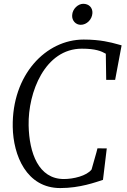

<svg xmlns="http://www.w3.org/2000/svg" viewBox="-20 -958 651 986"><path d="M289.6 7.8C391.6 7.8 471.2 -22.5 508.8 -34.2L528.3 -195.8L480.5 -196.3C478.5 -183.6 451.2 -93.8 450.2 -87.4C424.8 -54.7 357.4 -38.6 308.1 -38.6C177.7 -38.6 129.9 -172.4 127 -314C123.5 -483.9 210.9 -708 400.4 -708C471.2 -708 500.5 -695.3 523.4 -682.1L525.4 -547.9H571.3L604.5 -725.1L581.5 -731.4C551.3 -739.7 497.1 -754.9 409.7 -754.9C215.3 -754.9 41 -573.7 45.4 -306.2C47.9 -159.7 116.2 7.8 289.6 7.8ZM394.5 -830.6C425.3 -830.6 452.6 -857.4 454.6 -890.6C456.1 -918.5 437 -938.5 407.2 -938.5C381.8 -938.5 352.1 -913.1 350.6 -879.9C348.6 -852.1 369.1 -830.6 394.5 -830.6Z"/></svg>

Font: Merriweather
Style: Light Italic
Weight: 300
Italic angle: -7.5°
Designer: Eben Sorkin
Foundry: Eben Sorkin
Version: Version 1.001